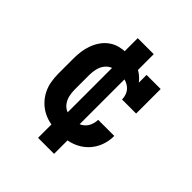

<svg xmlns="http://www.w3.org/2000/svg" viewBox="-200 -766 1001 1001"><g transform="rotate(45 300.0 -265.5)"><path d="M298 8Q268 8 239 3Q210 -2 184 -15Q158 -28 137 -49Q116 -70 102.5 -96.5Q89 -123 84 -152Q79 -181 79 -210V-320Q79 -347 82.5 -373.5Q86 -400 95.5 -425.5Q105 -451 120.5 -473Q136 -495 158.5 -510.5Q181 -526 207.5 -532Q234 -538 261 -538Q282 -538 303 -534.5Q324 -531 343.5 -523.5Q363 -516 379.5 -503Q396 -490 409 -473V-530H513V-349H409Q409 -369 401 -387Q393 -405 377 -416.5Q361 -428 341.5 -432.5Q322 -437 303 -437Q280 -437 258.5 -429.5Q237 -422 223 -404.5Q209 -387 203.5 -364.5Q198 -342 198 -320V-210Q198 -188 203 -166.5Q208 -145 221 -127.5Q234 -110 255 -101.5Q276 -93 298 -93Q317 -93 335.5 -98.5Q354 -104 368 -117Q382 -130 389 -148.5Q396 -167 396 -186Q396 -186 396 -186Q396 -186 396 -186H515Q515 -186 515 -186Q515 -186 515 -186Q515 -158 508 -131.5Q501 -105 486.5 -81.5Q472 -58 451 -40Q430 -22 404.5 -11Q379 0 352 4Q325 8 298 8ZM241 102V-50H256V-480H241V-633H359V-480H344V-50H359V102Z"/></g></svg>

Font: Iosevka Slab Extended
Style: Bold
Weight: 700
Width: 7
Monospace: yes
Designer: Belleve Invis
Foundry: Belleve Invis
Version: Version 11.1.0; ttfautohint (v1.8.3)